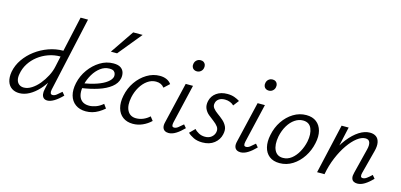

<svg xmlns="http://www.w3.org/2000/svg" viewBox="-65 -1126 3240 1550"><g transform="rotate(15 1555.5 -351.0)"><path d="M133 6Q97 6 70.5 -11.5Q44 -29 33 -63Q22 -97 30 -145Q41 -202 75 -251Q109 -300 158.5 -337Q208 -374 267.5 -395.5Q327 -417 390 -417L455 -711H517L380 -90Q376 -71 380 -60Q384 -49 398 -49Q413 -49 429.5 -61.5Q446 -74 469 -95L491 -69Q456 -33 424.5 -14Q393 5 368 5Q348 5 336.5 -5.5Q325 -16 322 -35Q319 -54 325 -79L361 -243L398 -277Q384 -220 357 -169Q330 -118 293.5 -78.5Q257 -39 216 -16.5Q175 6 133 6ZM157 -47Q189 -47 222 -68Q255 -89 283 -123Q311 -157 332 -197.5Q353 -238 361 -278L385 -389L414 -366H379Q327 -366 279.5 -349Q232 -332 193.5 -302Q155 -272 129.5 -232Q104 -192 96 -145Q90 -115 96 -93Q102 -71 118 -59Q134 -47 157 -47Z M690 9Q638 9 603 -16.5Q568 -42 555.5 -87Q543 -132 556 -192Q570 -255 607.5 -307Q645 -359 697 -391Q749 -423 808 -423Q848 -423 869 -408.5Q890 -394 896.5 -371Q903 -348 898 -322Q889 -279 848.5 -247Q808 -215 745 -194.5Q682 -174 604 -163L606 -203Q672 -214 722.5 -231.5Q773 -249 803 -272Q833 -295 839 -319Q841 -329 838.5 -342Q836 -355 825 -364.5Q814 -374 787 -374Q747 -374 713 -348.5Q679 -323 655 -282.5Q631 -242 620 -197Q609 -151 614.5 -116Q620 -81 642.5 -61.5Q665 -42 704 -42Q729 -42 759.5 -52.5Q790 -63 819 -88L843 -55Q820 -35 794.5 -20Q769 -5 743 2Q717 9 690 9ZM762 -509 896 -706H975L814 -509Z M1083 8Q1033 8 999 -17Q965 -42 952.5 -87.5Q940 -133 952 -192Q965 -257 1001 -309Q1037 -361 1088 -392Q1139 -423 1196 -423Q1227 -423 1251.5 -412.5Q1276 -402 1292 -380L1247 -338Q1235 -354 1218 -362Q1201 -370 1178 -370Q1140 -370 1107 -346.5Q1074 -323 1050.5 -283.5Q1027 -244 1017 -197Q1002 -126 1024 -84Q1046 -42 1097 -42Q1128 -42 1157 -54.5Q1186 -67 1208 -88L1233 -56Q1203 -27 1164 -9.5Q1125 8 1083 8Z M1381 5Q1362 5 1348.5 -3.5Q1335 -12 1330.5 -29.5Q1326 -47 1333 -74L1413 -414H1474L1398 -89Q1394 -71 1396.5 -60Q1399 -49 1414 -49Q1429 -49 1445.5 -61.5Q1462 -74 1485 -95L1507 -69Q1473 -34 1441.5 -14.5Q1410 5 1381 5ZM1473 -535Q1458 -535 1447.5 -542Q1437 -549 1432.5 -561Q1428 -573 1431 -587Q1434 -606 1448 -618Q1462 -630 1482 -630Q1497 -630 1507 -623Q1517 -616 1521.5 -604Q1526 -592 1523 -577Q1520 -559 1506 -547Q1492 -535 1473 -535Z M1664 8Q1621 8 1590 -7Q1559 -22 1541 -40L1584 -83Q1597 -67 1620.5 -54.5Q1644 -42 1673 -42Q1706 -42 1727 -59.5Q1748 -77 1753 -102Q1758 -128 1744 -147Q1730 -166 1707 -183Q1684 -200 1661.5 -218.5Q1639 -237 1627 -263.5Q1615 -290 1623 -327Q1633 -371 1669.5 -397Q1706 -423 1760 -423Q1794 -423 1820 -413.5Q1846 -404 1864 -392L1828 -345Q1816 -358 1796 -366Q1776 -374 1753 -374Q1721 -374 1702 -360Q1683 -346 1679 -325Q1673 -301 1687.5 -282.5Q1702 -264 1725.5 -247.5Q1749 -231 1772 -211Q1795 -191 1807.5 -164.5Q1820 -138 1811 -99Q1801 -53 1762.5 -22.5Q1724 8 1664 8Z M1982 5Q1963 5 1949.5 -3.5Q1936 -12 1931.5 -29.5Q1927 -47 1934 -74L2014 -414H2075L1999 -89Q1995 -71 1997.5 -60Q2000 -49 2015 -49Q2030 -49 2046.5 -61.5Q2063 -74 2086 -95L2108 -69Q2074 -34 2042.5 -14.5Q2011 5 1982 5ZM2074 -535Q2059 -535 2048.5 -542Q2038 -549 2033.5 -561Q2029 -573 2032 -587Q2035 -606 2049 -618Q2063 -630 2083 -630Q2098 -630 2108 -623Q2118 -616 2122.5 -604Q2127 -592 2124 -577Q2121 -559 2107 -547Q2093 -535 2074 -535Z M2309 8Q2256 8 2223 -18Q2190 -44 2179 -89.5Q2168 -135 2180 -192Q2193 -258 2228 -310Q2263 -362 2313 -392.5Q2363 -423 2420 -423Q2472 -423 2505 -397.5Q2538 -372 2550 -327Q2562 -282 2549 -223Q2536 -160 2501.5 -107.5Q2467 -55 2417.5 -23.5Q2368 8 2309 8ZM2325 -40Q2364 -40 2396 -65Q2428 -90 2450.5 -131Q2473 -172 2483 -219Q2496 -285 2477 -329.5Q2458 -374 2405 -374Q2370 -374 2337.5 -352Q2305 -330 2281 -290Q2257 -250 2246 -197Q2233 -126 2254 -83Q2275 -40 2325 -40Z M2958 5Q2939 5 2926 -3Q2913 -11 2909 -28.5Q2905 -46 2912 -72L2965 -284Q2974 -320 2966 -342.5Q2958 -365 2929 -365Q2897 -365 2860.5 -337Q2824 -309 2789 -259Q2754 -209 2726 -142.5Q2698 -76 2684 0H2639Q2662 -97 2697 -174.5Q2732 -252 2775 -306.5Q2818 -361 2863.5 -390Q2909 -419 2953 -419Q2984 -419 3004.5 -404.5Q3025 -390 3031.5 -359.5Q3038 -329 3026 -284L2975 -89Q2970 -71 2973 -60Q2976 -49 2990 -49Q3006 -49 3023 -61.5Q3040 -74 3062 -95L3084 -69Q3051 -34 3019.5 -14.5Q2988 5 2958 5ZM2622 0 2716 -414H2775L2683 0Z"/></g></svg>

Font: Ysabeau Infant
Style: Italic
Weight: 400
Italic angle: -12°
Designer: Christian Thalmann (Catharsis Fonts)
Version: Version 2.001;gftools[0.9.30]; featfreeze: ss01,ss02,lnum